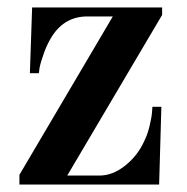

<svg xmlns="http://www.w3.org/2000/svg" viewBox="-20 -494 500 514"><path d="M32 0V-26L282 -450H214Q154 -450 120 -398Q107 -378 98 -353Q89 -328 86 -313L84 -298H60L66 -474H414V-454L160 -24H246Q282 -24 315.5 -51Q349 -78 366 -116Q375 -134 380.5 -157Q386 -180 387 -194L388 -208H412L406 0Z"/></svg>

Font: Old Standard TT
Style: Bold
Weight: 700
Designer: Alexey Kryukov <alexios@thessalonica.org.ru>
Version: Version 2.2